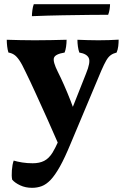

<svg xmlns="http://www.w3.org/2000/svg" viewBox="-20 -651 601 920"><path d="M392.1 -298Q414.9 -353.1 405.3 -373.2Q395.8 -393.3 360.1 -399.2Q355.6 -411.8 353.3 -428.1Q351 -444.3 351 -460.5Q374 -459.5 399.9 -458.8Q425.7 -458 451.1 -458Q477.5 -458 502 -458.8Q526.5 -459.5 548.5 -461Q548.5 -446.9 546.7 -430.1Q544.8 -413.4 538.8 -399.2Q522.4 -395.2 510.7 -386.8Q498.9 -378.4 489 -361Q479 -343.7 465.6 -313L318.6 37Q290.6 105 267.1 147Q243.5 189 222.5 211Q201.4 233 179.8 241Q158.2 249 133.7 249Q102.1 249 76.8 237.1Q51.4 225.2 38.3 209.8Q34.8 192.2 36.9 165Q38.9 137.8 45.6 118.5Q62.6 123.6 86.4 127.5Q110.2 131.3 136.7 131.3Q168.9 131.3 191.4 119.9Q214 108.5 231.5 80.7Q241.3 65.9 266.7 11Q292.1 -44 323.1 -124ZM260.4 40.8Q235.9 -16.3 207.6 -79Q179.3 -141.7 152.1 -201.4Q125 -261.2 102.3 -307.1Q85 -344.5 72.1 -363Q59.3 -381.5 47.3 -389.1Q35.4 -396.8 20.5 -399.2Q16.4 -411.4 14.4 -428.4Q12.4 -445.4 12.4 -460.5Q41.4 -459.5 76.7 -458.8Q111.9 -458 146.3 -458Q181.7 -458 224.9 -458.8Q268.1 -459.5 299.1 -460.5Q299.1 -444.4 296.6 -427.1Q294 -409.8 289.5 -399.2Q244.4 -391.8 238.5 -373.7Q232.6 -355.7 257 -307Q271.5 -278.5 287.1 -243Q302.8 -207.4 317.4 -170.1Q332.1 -132.7 343.6 -97ZM132.9 -573.5Q132.9 -584.2 135.1 -601.8Q137.4 -619.4 141.9 -631H507.3Q507.3 -621 505.3 -607.1Q503.3 -593.3 498.3 -580.2Q463.5 -580.2 406.8 -579.6Q350.1 -579.1 280.1 -577.8Q210 -576.6 132.9 -573.5Z"/></svg>

Font: Vollkorn
Style: Regular
Weight: 400
Designer: Friedrich Althausen
Foundry: Friedrich Althausen
Version: Version 5.001